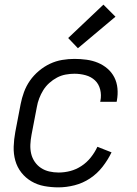

<svg xmlns="http://www.w3.org/2000/svg" viewBox="-20 -796 590 828"><path d="M232 12Q201 12 171 6.5Q141 1 115.5 -14Q90 -29 72 -52Q54 -75 46 -103.5Q38 -132 39 -163.5Q40 -195 46 -227L69 -347Q74 -373 83.5 -399Q93 -425 109 -448Q125 -471 147.5 -490Q170 -509 195.5 -521Q221 -533 248 -537.5Q275 -542 301 -542Q327 -542 353 -538.5Q379 -535 402 -525.5Q425 -516 443.5 -500Q462 -484 473 -462.5Q484 -441 486.5 -415Q489 -389 484 -362L483 -357H412L413 -361Q418 -386 412 -410Q406 -434 389.5 -449.5Q373 -465 349.5 -471.5Q326 -478 301 -478Q283 -478 263.5 -474.5Q244 -471 226 -461.5Q208 -452 192.5 -438Q177 -424 166.5 -407Q156 -390 149 -371.5Q142 -353 139 -335L116 -215Q112 -194 111 -173Q110 -152 114.5 -133Q119 -114 130 -98Q141 -82 157 -71.5Q173 -61 192.5 -56.5Q212 -52 233 -52Q258 -52 283 -58.5Q308 -65 331 -80Q354 -95 371.5 -117Q389 -139 400 -163L461 -139Q445 -106 422 -76.5Q399 -47 368 -26.5Q337 -6 301.5 3Q266 12 232 12ZM316 -588 274 -632 426 -776 478 -724Z"/></svg>

Font: Lode Term
Style: Italic
Weight: 400
Italic angle: -11°
Monospace: yes
Designer: Belleve Invis
Foundry: Belleve Invis
Version: Version 29.2.0